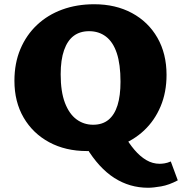

<svg xmlns="http://www.w3.org/2000/svg" viewBox="-20 -695 858 905"><path d="M390 17Q289 17 212 -24.5Q135 -66 91.5 -140.5Q48 -215 48 -314Q48 -397 76 -463.5Q104 -530 154.5 -577.5Q205 -625 273.5 -650Q342 -675 424 -675Q525 -675 602 -633.5Q679 -592 722 -517Q765 -442 765 -342Q765 -260 737 -193.5Q709 -127 659 -80Q609 -33 540.5 -8Q472 17 390 17ZM419 -107Q463 -107 491.5 -130.5Q520 -154 534 -199Q548 -244 548 -310Q548 -392 530.5 -444.5Q513 -497 479.5 -522.5Q446 -548 400 -548Q357 -548 327.5 -526Q298 -504 282 -458.5Q266 -413 266 -345Q266 -263 286 -210.5Q306 -158 340.5 -132.5Q375 -107 419 -107ZM566 -58Q588 -19 614 11.5Q640 42 669.5 59.5Q699 77 733 77Q742 77 755.5 75Q769 73 785 66L818 155Q777 177 739.5 183.5Q702 190 678 190Q591 190 518.5 143.5Q446 97 387 0Z"/></svg>

Font: Ysabeau SC Black
Style: Regular
Weight: 900
Designer: Christian Thalmann (Catharsis Fonts)
Version: Version 2.001;gftools[0.9.30]; featfreeze: smcp